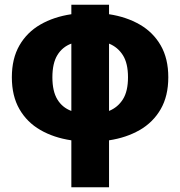

<svg xmlns="http://www.w3.org/2000/svg" viewBox="-20 -586 760 810"><path d="M281 204V6Q207 -5 150.5 -37.5Q94 -70 62 -125.5Q30 -181 30 -260Q30 -339 62 -394.5Q94 -450 150.5 -482.5Q207 -515 281 -526V-566H440V-526Q513 -515 569.5 -482.5Q626 -450 658 -394.5Q690 -339 690 -260Q690 -181 658 -125.5Q626 -70 569.5 -37.5Q513 -5 440 6V204ZM201 -260Q201 -201 222 -166.5Q243 -132 281 -118V-402Q243 -388 222 -353.5Q201 -319 201 -260ZM520 -260Q520 -319 498.5 -353Q477 -387 440 -402V-118Q477 -133 498.5 -167Q520 -201 520 -260Z"/></svg>

Font: Murecho
Style: Bold
Weight: 700
Designer: Neil Summerour
Foundry: Positype
Version: Version 1.010; ttfautohint (v1.8.3)